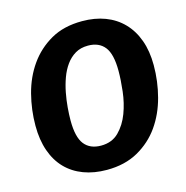

<svg xmlns="http://www.w3.org/2000/svg" viewBox="-107 -812 903 931"><g transform="rotate(-15 344.5 -347.0)"><path d="M667 -415Q667 -334 646.5 -256.5Q626 -179 583.5 -118.5Q541 -58 474.5 -20.5Q408 17 317 17Q253 17 201 -2.5Q149 -22 112.5 -59.5Q76 -97 56.5 -152.5Q37 -208 37 -279Q37 -359 57 -436.5Q77 -514 120 -575Q163 -636 228.5 -673.5Q294 -711 386 -711Q450 -711 501.5 -691.5Q553 -672 590 -634Q627 -596 647 -541Q667 -486 667 -415ZM320 -104Q375 -104 409.5 -138.5Q444 -173 463 -223.5Q482 -274 488.5 -331Q495 -388 495 -433Q495 -517 466.5 -553Q438 -589 383 -589Q346 -589 319 -573Q292 -557 272.5 -530Q253 -503 240.5 -468.5Q228 -434 221 -397.5Q214 -361 211 -325Q208 -289 208 -260Q208 -176 236.5 -140Q265 -104 320 -104Z"/></g></svg>

Font: Qjlgwqiwhsfqbnnlvksmvfsycuq
Style: Regular
Weight: 700
Italic angle: -8°
Designer: Carrois Corporate & Edenspiekermann
Foundry: Carrois Corporate GbR & Edenspiekermann AG
Version: Version 2.001